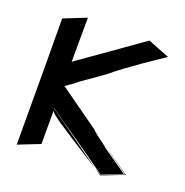

<svg xmlns="http://www.w3.org/2000/svg" viewBox="-119 -732 834 866"><g transform="rotate(20 298.0 -299.0)"><path d="M155 -188 348 -51C138 -203 231 -136 454 22L551 -17L427 -103C439 -98 400 -124 370 -147C366 -150 376 -144 381 -141C358 -157 357 -159 366 -153L356 -160L362 -157C173 -292 164 -298 164 -298C166 -300 203 -325 204 -326C213 -333 211 -333 215 -336C257 -365 347 -428 343 -428C343 -428 393 -471 555 -579L558 -581L454 -622C329 -533 379 -569 157 -412L158 -624L50 -581C51 -286 52 -460 52 24L156 -17V-178C155 -181 155 -184 155 -188ZM156 -178C161 -161 197 -138 421 4L156 -186ZM561 -16C447 -96 472 -78 431 -106C463 -83 526 -39 557 -17L454 24C443 17 432 10 421 4L453 26Z"/></g></svg>

Font: HIVNotRetro
Style: Regular
Weight: 400
Designer: Feorag
Foundry: Feorag
Version: Version 1.000;PS 001.000;hotconv 1.0.88;makeotf.lib2.5.64775